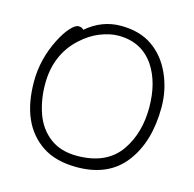

<svg xmlns="http://www.w3.org/2000/svg" viewBox="-106 -819 953 943"><g transform="rotate(15 370.5 -347.5)"><path d="M221 -644Q299 -711 395.5 -711Q492 -711 556.5 -666Q621 -621 656 -542.5Q691 -464 691 -375Q691 -201 608.5 -92.5Q526 16 364 16Q257 16 188 -30Q53 -120 53 -337Q53 -451 107 -557Q130 -602 154 -628.5Q178 -655 195 -655Q212 -655 221 -644ZM350 -38Q503 -38 572 -140Q633 -231 633 -358Q633 -485 578 -568Q515 -661 397 -661Q353 -661 303 -641Q253 -621 209 -580Q109 -488 109 -339Q109 -259 133.5 -190Q158 -121 212.5 -79.5Q267 -38 350 -38Z"/></g></svg>

Font: LXGW WenKai Light
Style: Regular
Weight: 300
Designer: LXGW / Fontworks Inc.
Foundry: LXGW / Fontworks Inc.
Version: Version 1.501; October 10, 2024